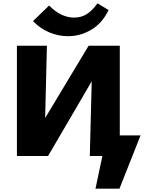

<svg xmlns="http://www.w3.org/2000/svg" viewBox="-20 -931 859 1146"><path d="M657 0V-123H819L739 0ZM550 195 617 -123H819L693 195ZM157 0V-73L509 -658H606V-580L267 0ZM81 0V-658H260L244 0ZM516 0 533 -658H695V0ZM387 -715Q327 -715 272.5 -738.5Q218 -762 177 -805L273 -898Q311 -860 348 -843Q385 -826 422 -826Q465 -826 497.5 -846.5Q530 -867 562 -911L628 -871Q591 -793 525.5 -754Q460 -715 387 -715Z"/></svg>

Font: Ysabeau Infant Black
Style: Regular
Weight: 900
Designer: Christian Thalmann (Catharsis Fonts)
Version: Version 2.001;gftools[0.9.30]; featfreeze: ss01,ss02,lnum